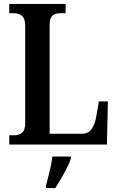

<svg xmlns="http://www.w3.org/2000/svg" viewBox="-20 -734 598 975"><path d="M27 0V-47H54Q75 -47 91.5 -59.5Q108 -72 108 -110V-602Q108 -641 91 -654Q74 -667 50 -667H27V-714H313V-667H288Q260 -667 246 -654.5Q232 -642 232 -605V-55H396Q428 -55 445 -78.5Q462 -102 469 -144L482 -219H528L523 0ZM214 208Q222 176 232 136Q242 96 246 61H340V71Q333 92 319.5 119Q306 146 290 173Q274 200 261 221H214Z"/></svg>

Font: Noto Serif Myanmar Cond SemBd
Style: Regular
Weight: 600
Width: 3
Designer: Ben Mitchell and the Monotype Design Team
Foundry: Monotype Imaging Inc.
Version: Version 2.106; ttfautohint (v1.8.4.7-5d5b)